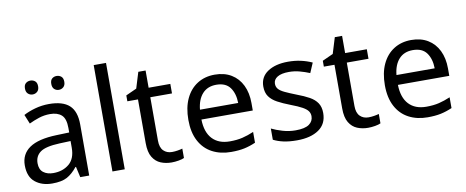

<svg xmlns="http://www.w3.org/2000/svg" viewBox="-66 -1051 3280 1351"><g transform="rotate(-10 1574.0 -375.0)"><path d="M288 -545Q386 -545 433 -502Q480 -459 480 -365V0H416L399 -76H395Q360 -32 321.5 -11Q283 10 215 10Q142 10 94 -28.5Q46 -67 46 -149Q46 -229 109 -272.5Q172 -316 303 -320L394 -323V-355Q394 -422 365 -448Q336 -474 283 -474Q241 -474 203 -461.5Q165 -449 132 -433L105 -499Q140 -518 188 -531.5Q236 -545 288 -545ZM314 -259Q214 -255 175.5 -227Q137 -199 137 -148Q137 -103 164.5 -82Q192 -61 235 -61Q303 -61 348 -98.5Q393 -136 393 -214V-262ZM141 -681Q141 -707 155 -718.5Q169 -730 188 -730Q207 -730 221 -718.5Q235 -707 235 -681Q235 -656 221 -643.5Q207 -631 188 -631Q169 -631 155 -643.5Q141 -656 141 -681ZM329 -681Q329 -707 342.5 -718.5Q356 -730 375 -730Q394 -730 408 -718.5Q422 -707 422 -681Q422 -656 408 -643.5Q394 -631 375 -631Q356 -631 342.5 -643.5Q329 -656 329 -681Z M734 0H646V-760H734Z M1083 -62Q1103 -62 1124 -65.5Q1145 -69 1158 -73V-6Q1144 1 1118 5.5Q1092 10 1068 10Q1026 10 990.5 -4.5Q955 -19 933 -55Q911 -91 911 -156V-468H835V-510L912 -545L947 -659H999V-536H1154V-468H999V-158Q999 -109 1022.5 -85.5Q1046 -62 1083 -62Z M1472 -546Q1541 -546 1590.5 -516Q1640 -486 1666.5 -431.5Q1693 -377 1693 -304V-251H1326Q1328 -160 1372.5 -112.5Q1417 -65 1497 -65Q1548 -65 1587.5 -74.5Q1627 -84 1669 -102V-25Q1628 -7 1588 1.5Q1548 10 1493 10Q1417 10 1358.5 -21Q1300 -52 1267.5 -113.5Q1235 -175 1235 -264Q1235 -352 1264.5 -415Q1294 -478 1347.5 -512Q1401 -546 1472 -546ZM1471 -474Q1408 -474 1371.5 -433.5Q1335 -393 1328 -321H1601Q1600 -389 1569 -431.5Q1538 -474 1471 -474Z M2178 -148Q2178 -70 2120 -30Q2062 10 1964 10Q1908 10 1867.5 1Q1827 -8 1796 -24V-104Q1828 -88 1873.5 -74.5Q1919 -61 1966 -61Q2033 -61 2063 -82.5Q2093 -104 2093 -140Q2093 -160 2082 -176Q2071 -192 2042.5 -208Q2014 -224 1961 -244Q1909 -264 1872 -284Q1835 -304 1815 -332Q1795 -360 1795 -404Q1795 -472 1850.5 -509Q1906 -546 1996 -546Q2045 -546 2087.5 -536.5Q2130 -527 2167 -510L2137 -440Q2103 -454 2066 -464Q2029 -474 1990 -474Q1936 -474 1907.5 -456.5Q1879 -439 1879 -409Q1879 -387 1892 -371.5Q1905 -356 1935.5 -341.5Q1966 -327 2017 -307Q2068 -288 2104 -268Q2140 -248 2159 -219.5Q2178 -191 2178 -148Z M2487 -62Q2507 -62 2528 -65.5Q2549 -69 2562 -73V-6Q2548 1 2522 5.5Q2496 10 2472 10Q2430 10 2394.5 -4.5Q2359 -19 2337 -55Q2315 -91 2315 -156V-468H2239V-510L2316 -545L2351 -659H2403V-536H2558V-468H2403V-158Q2403 -109 2426.5 -85.5Q2450 -62 2487 -62Z M2876 -546Q2945 -546 2994.5 -516Q3044 -486 3070.5 -431.5Q3097 -377 3097 -304V-251H2730Q2732 -160 2776.5 -112.5Q2821 -65 2901 -65Q2952 -65 2991.5 -74.5Q3031 -84 3073 -102V-25Q3032 -7 2992 1.5Q2952 10 2897 10Q2821 10 2762.5 -21Q2704 -52 2671.5 -113.5Q2639 -175 2639 -264Q2639 -352 2668.5 -415Q2698 -478 2751.5 -512Q2805 -546 2876 -546ZM2875 -474Q2812 -474 2775.5 -433.5Q2739 -393 2732 -321H3005Q3004 -389 2973 -431.5Q2942 -474 2875 -474Z"/></g></svg>

Font: Noto Sans Marchen
Style: Regular
Weight: 400
Designer: Monotype Design Team
Foundry: Monotype Imaging Inc.
Version: Version 2.003; ttfautohint (v1.8.4.7-5d5b)